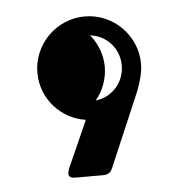

<svg xmlns="http://www.w3.org/2000/svg" viewBox="-36 -251 398 417"><g transform="rotate(-5 163.0 -42.5)"><path d="M50 -103C50 -46 92 0 146 8L101 109C99 114 98 118 98 122C98 127 102 131 112 131H171C189 131 191 124 198 107L262 -43C269 -61 276 -83 276 -103C276 -165 225 -216 163 -216C101 -216 50 -165 50 -103ZM171 -174C207 -170 234 -140 234 -103C234 -66 207 -36 171 -32C187 -51 197 -77 197 -103C197 -130 187 -155 171 -174Z"/></g></svg>

Font: Fascinate Inline
Style: Regular
Weight: 900
Designer: Astigmatic (AOETI)
Foundry: Astigmatic (AOETI)
Version: Version 1.000